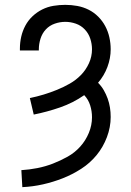

<svg xmlns="http://www.w3.org/2000/svg" viewBox="-20 -763 540 791"><path d="M72 8 68 -62Q101 -64 134 -70.5Q167 -77 198 -89Q229 -101 258.5 -117.5Q288 -134 310.5 -159Q333 -184 346 -215.5Q359 -247 359 -280Q359 -305 351.5 -329Q344 -353 327 -371Q281 -339 227.5 -320.5Q174 -302 119 -291L103 -359Q132 -365 160 -373.5Q188 -382 215 -393Q242 -404 267.5 -418.5Q293 -433 313.5 -454Q334 -475 346.5 -502.5Q359 -530 359 -560Q359 -582 352 -603.5Q345 -625 329.5 -641.5Q314 -658 292.5 -665.5Q271 -673 249 -673Q227 -673 205.5 -665.5Q184 -658 169 -642Q154 -626 147 -604Q140 -582 140 -560V-555H62V-563Q62 -588 67.5 -612Q73 -636 84.5 -657.5Q96 -679 114 -696Q132 -713 154 -724Q176 -735 200.5 -739Q225 -743 249 -743Q274 -743 298.5 -738.5Q323 -734 345 -723Q367 -712 384.5 -694.5Q402 -677 413.5 -655.5Q425 -634 430.5 -609.5Q436 -585 436 -560Q436 -523 422.5 -487Q409 -451 384 -422Q398 -408 407.5 -391.5Q417 -375 423.5 -357Q430 -339 433 -320Q436 -301 436 -281Q436 -239 420.5 -198Q405 -157 378 -124Q351 -91 314.5 -67.5Q278 -44 238.5 -28.5Q199 -13 157 -3.5Q115 6 72 8Z"/></svg>

Font: HulyMono
Style: Regular
Weight: 400
Monospace: yes
Designer: Belleve Invis
Foundry: Belleve Invis
Version: Version 33.2.5; ttfautohint (v1.8.4)